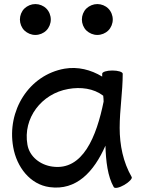

<svg xmlns="http://www.w3.org/2000/svg" viewBox="-20 -896 709 945"><path d="M230 -800C230 -820 222 -840 208 -854C194 -868 174 -876 154 -876C134 -876 115 -868 100 -854C86 -840 78 -820 78 -800C78 -780 86 -760 100 -746C115 -732 134 -724 154 -724C174 -724 194 -732 208 -746C222 -760 230 -780 230 -800ZM535 -800C535 -820 527 -840 513 -854C499 -868 479 -876 459 -876C439 -876 420 -868 405 -854C391 -840 383 -820 383 -800C383 -780 391 -760 405 -746C420 -732 439 -724 459 -724C479 -724 499 -732 513 -746C527 -760 535 -780 535 -800ZM628 -25C586 -98 569 -182 569 -267C569 -356 584 -444 584 -533C584 -542 561 -549 533 -549C505 -549 483 -542 483 -533C483 -529 483 -524 483 -519C427 -553 363 -569 298 -558C122 -527 13 -351 45 -172C62 -74 128 12 224 25C356 43 442 -50 499 -179C501 -103 510 -27 540 25C545 33 568 28 592 14C616 0 633 -18 628 -25ZM238 -76C178 -84 125 -125 115 -184C92 -314 184 -435 316 -458C377 -469 441 -461 488 -425C489 -416 490 -406 490 -396C455 -224 388 -55 238 -76Z"/></svg>

Font: Nupuram Medium
Style: Regular
Weight: 500
Designer: Santhosh Thottingal (santhosh.thottingal@gmail.com)
Foundry: SMC
Version: Version 1.000